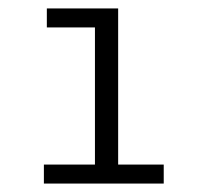

<svg xmlns="http://www.w3.org/2000/svg" viewBox="-20 -762 470 455"><path d="M260 -372H368V-327H84V-372H205V-697H91V-742H260Z"/></svg>

Font: mBank
Style: Regular
Weight: 400
Designer: Julieta Ulanovsky
Foundry: Julieta Ulanovsky
Version: Version 7.200;PS 007.200;hotconv 1.0.88;makeotf.lib2.5.64775